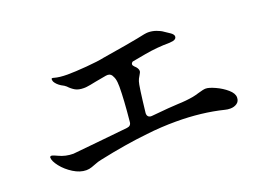

<svg xmlns="http://www.w3.org/2000/svg" viewBox="-77 -780 1153 839"><g transform="rotate(-20 500.0 -361.0)"><path d="M929 -198Q929 -180 916 -171Q903 -162 885 -162Q872 -162 861 -165Q760 -190 642 -190Q572 -190 505 -182Q401 -171 279 -145Q262 -142 243 -134Q241 -133 228 -128.5Q215 -124 202 -124Q173 -124 142.5 -143Q112 -162 92 -187.5Q72 -213 72 -230Q72 -232 74 -234Q76 -236 78 -236Q83 -236 92.5 -232Q102 -228 106 -226Q137 -211 173 -211Q176 -211 284 -222L431 -237Q451 -239 452 -258Q462 -360 462 -418Q462 -441 458 -455Q457 -460 450 -473Q442 -486 423 -483L373 -474Q340 -467 329 -466Q324 -465 314 -465Q290 -465 275 -473.5Q260 -482 246 -497Q240 -503 224 -511Q205 -523 197 -538Q194 -547 195 -551Q197 -555 206 -552Q230 -545 268 -545Q301 -545 356.5 -549.5Q412 -554 439 -560Q479 -566 547.5 -578Q616 -590 642 -596Q654 -598 660 -598Q679 -598 697.5 -591.5Q716 -585 728 -576Q739 -568 752 -560Q758 -556 762 -551Q766 -546 766 -541Q766 -529 750 -525L733 -523Q676 -523 617 -512.5Q558 -502 554 -501Q547 -496 547 -490Q547 -485 553 -479Q569 -465 569 -452Q569 -446 561 -433.5Q553 -421 550 -411Q544 -395 530 -270V-268Q530 -258 536 -253Q542 -248 552 -249Q645 -258 677 -259Q714 -260 748 -266Q759 -268 779 -274Q802 -281 813 -281Q828 -281 856.5 -268Q885 -255 907 -236Q929 -217 929 -198Z"/></g></svg>

Font: Shippori Mincho B1 SemiBold
Style: Regular
Weight: 600
Designer: FONTDASU
Foundry: FONTDASU / Google Inc. / but / Adobe
Version: Version 3.110; ttfautohint (v1.8.3)